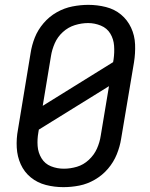

<svg xmlns="http://www.w3.org/2000/svg" viewBox="-20 -763 616 791"><path d="M241 8Q274 8 307 1.5Q340 -5 371 -23Q402 -41 425 -68Q448 -95 461 -127Q474 -159 479 -191L532 -506Q538 -543 536.5 -580Q535 -617 520 -649Q505 -681 478.5 -703Q452 -725 416.5 -734Q381 -743 344 -743Q312 -743 278.5 -736.5Q245 -730 214 -712.5Q183 -695 159.5 -667.5Q136 -640 123.5 -608.5Q111 -577 106 -544L54 -229Q47 -192 49 -155Q51 -118 65.5 -86Q80 -54 107 -32Q134 -10 169 -1Q204 8 241 8ZM156 -327 190 -532Q194 -558 205.5 -584.5Q217 -611 239 -631Q261 -651 288.5 -659.5Q316 -668 343 -668Q370 -668 395.5 -657.5Q421 -647 434.5 -624.5Q448 -602 450 -574.5Q452 -547 448 -519L446 -507ZM243 -68Q215 -68 190 -78Q165 -88 151 -111Q137 -134 135 -161.5Q133 -189 138 -217L140 -229L429 -408L395 -204Q391 -177 379.5 -151Q368 -125 346 -104.5Q324 -84 297 -76Q270 -68 243 -68Z"/></svg>

Font: Iosevka Sparkle Oblique
Style: Regular
Weight: 400
Italic angle: -9°
Designer: Belleve Invis
Foundry: Belleve Invis
Version: Version 4.5.0; ttfautohint (v1.8.3)